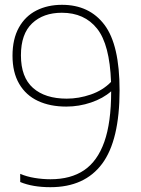

<svg xmlns="http://www.w3.org/2000/svg" viewBox="-20 -769 586 798"><path d="M477 -394Q477 -186 404.5 -88.5Q332 9 189.5 9Q115.5 9 64 -12.5V-46.5Q90.5 -35 123.8 -29.5Q157 -24 190 -24Q274 -24 329.5 -61.5Q385 -99 413.5 -179.2Q442 -259.5 442 -388V-389.5Q408.5 -360 358.5 -343Q308.5 -326 255.5 -326Q188 -326 137.8 -349.5Q87.5 -373 59.8 -420.5Q32 -468 32 -537.5Q32 -607 58.5 -654.5Q85 -702 131.5 -725.5Q178 -749 237.5 -749Q351.5 -749 414.2 -665.8Q477 -582.5 477 -394ZM441.5 -428.5Q436 -584 383.5 -650Q331 -716 237 -716Q160 -716 113.5 -672Q67 -628 67 -539Q67 -448 117.2 -403.5Q167.5 -359 257.5 -359Q307.5 -359 357.5 -376.2Q407.5 -393.5 441.5 -428.5Z"/></svg>

Font: Encode Sans Thin
Style: Regular
Weight: 250
Designer: Multiple Designers
Foundry: Impallari Type
Version: Version 2.000